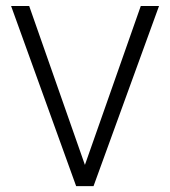

<svg xmlns="http://www.w3.org/2000/svg" viewBox="-20 -638 582 658"><path d="M266.5 -60 462.5 -617.5H525L300.5 0H241L18 -617.5H80L275.5 -60Z"/></svg>

Font: Karla Light
Style: Regular
Weight: 300
Designer: Jonathan Pinhorn
Version: Version 2.004;gftools[0.9.33]